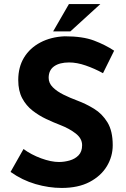

<svg xmlns="http://www.w3.org/2000/svg" viewBox="-20 -919 623 947"><path d="M488 -558Q446 -581 402.5 -596Q359 -611 321 -611Q274 -611 247 -592Q220 -573 220 -535Q220 -509 240.5 -488.5Q261 -468 293.5 -452Q326 -436 361 -423Q404 -407 444 -382.5Q484 -358 510 -315.5Q536 -273 536 -203Q536 -147 507 -99Q478 -51 422 -21.5Q366 8 284 8Q221 8 155.5 -11Q90 -30 32 -71L96 -184Q134 -156 183 -138Q232 -120 271 -120Q297 -120 323.5 -127.5Q350 -135 367.5 -153Q385 -171 385 -203Q385 -236 353.5 -260.5Q322 -285 278 -302Q244 -315 208 -332Q172 -349 140.5 -373.5Q109 -398 89.5 -434.5Q70 -471 70 -524Q70 -588 98.5 -635Q127 -682 179 -709.5Q231 -737 299 -740Q388 -740 443.5 -719Q499 -698 543 -669ZM475 -899 327 -764H242L320 -899Z"/></svg>

Font: Reem Kufi
Style: Bold
Weight: 700
Designer: Khaled Hosny
Version: Version 1.001